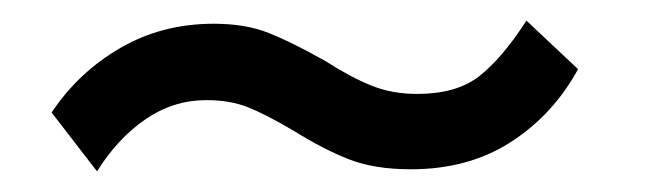

<svg xmlns="http://www.w3.org/2000/svg" viewBox="-20 -379 640 186"><path d="M30 -270Q56 -309 96.5 -332.5Q137 -356 187 -356Q218 -356 240.5 -347Q263 -338 295 -320Q320 -304 340 -296Q360 -288 384 -288Q422 -288 444 -305Q466 -322 490 -359L540 -312Q516 -268 475 -241.5Q434 -215 378 -215Q343 -215 318.5 -224.5Q294 -234 265 -252Q238 -268 220.5 -275Q203 -282 180 -282Q148 -282 121 -263.5Q94 -245 74 -213Z"/></svg>

Font: Krub SemiBold
Style: Italic
Weight: 600
Italic angle: -8°
Designer: Ekaluck Peanpanawate
Foundry: Cadson Demak Co.,Ltd.
Version: Version 1.000; ttfautohint (v1.6)